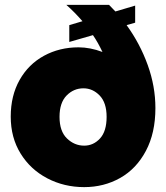

<svg xmlns="http://www.w3.org/2000/svg" viewBox="-20 -760 681 787"><path d="M499 -657Q554 -581 585.5 -493.5Q617 -406 617 -317Q617 -215 578 -141.5Q539 -68 472.5 -30.5Q406 7 325 7Q243 7 174 -29Q105 -65 64.5 -130.5Q24 -196 24 -282Q24 -368 60.5 -432.5Q97 -497 160.5 -531.5Q224 -566 302 -566Q349 -566 400 -547Q381 -587 361 -616L264 -588V-657L318 -673Q287 -709 252 -740H427L453 -713L534 -737V-667ZM325 -163Q363 -163 390 -192.5Q417 -222 417 -281Q417 -339 388.5 -368.5Q360 -398 322 -398Q282 -398 253 -368.5Q224 -339 224 -281Q224 -222 254.5 -192.5Q285 -163 325 -163Z"/></svg>

Font: Fz Poppins ExtBd
Style: Regular
Weight: 800
Designer: Ninad Kale (Devanagari), Jonny Pinhorn (Latin)
Foundry: Indian Type Foundry
Version: Vit hóa bi Vntype.Com & FontZin.Com